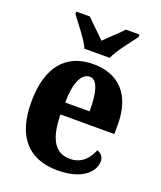

<svg xmlns="http://www.w3.org/2000/svg" viewBox="-143 -856 802 957"><g transform="rotate(20 258.0 -378.0)"><path d="M196 -606H330C349 -651 403 -715 430 -753V-766H358C337 -742 289 -700 262 -672C236 -700 189 -742 167 -766H95V-753C122 -715 177 -651 196 -606ZM276 10C412 10 465 -53 465 -107C465 -130 449 -146 430 -152C410 -103 375 -65 315 -65C238 -65 198 -124 196 -257H482V-308C482 -466 400 -549 266 -549C121 -549 38 -453 38 -265C38 -91 116 10 276 10ZM327 -321H198C198 -427 227 -484 270 -484C310 -484 328 -423 327 -321Z"/></g></svg>

Font: Noto Serif Devanagari Condensed ExtraBold
Style: Regular
Weight: 800
Width: 3
Designer: Universal Thirst, Indian Type Foundry and the Monotype Design Team
Foundry: Monotype Imaging Inc.
Version: Version 2.004